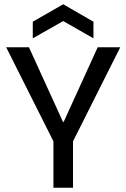

<svg xmlns="http://www.w3.org/2000/svg" viewBox="-20 -882 594 902"><path d="M231 0V-218L9 -660H116L276 -309H279L439 -660H545L323 -218V0ZM134 -702V-780L277 -862L419 -780V-702L277 -783Z"/></svg>

Font: Bricolage Grotesque 72pt
Style: Regular
Weight: 400
Version: Version 1.001;gftools[0.9.33.dev8+g029e19f]